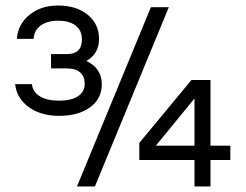

<svg xmlns="http://www.w3.org/2000/svg" viewBox="-20 -676 890 696"><path d="M165 -428V-480H223Q277 -480 277 -533Q277 -565 254.5 -583Q232 -601 190 -601Q151 -601 127 -583Q103 -565 102 -535H41Q45 -588 86.5 -622Q128 -656 190 -656Q257 -656 298 -622.5Q339 -589 339 -535Q339 -481 293 -455Q349 -429 349 -370Q349 -318 306.5 -287Q264 -256 194 -256Q128 -256 84 -288Q40 -320 35 -371H96Q98 -343 124.5 -327Q151 -311 194 -311Q238 -311 262.5 -327Q287 -343 287 -372Q287 -399 270.5 -413.5Q254 -428 223 -428ZM527 -650H592L324 0H259ZM743 -96V0H685V-96H485V-158L674 -386H743V-148H815V-96ZM685 -148V-319L545 -148Z"/></svg>

Font: Overused Grotesk Book
Style: Italic
Weight: 350
Italic angle: -10°
Version: Version 0.003